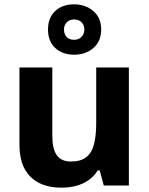

<svg xmlns="http://www.w3.org/2000/svg" viewBox="-20 -858 690 888"><path d="M576 -546V0H460L441 -70H432Q415 -42 388.5 -24Q362 -6 330.5 2Q299 10 264 10Q206 10 162.5 -11Q119 -32 94.5 -76Q70 -120 70 -190V-546H222V-228Q222 -170 242.5 -140.5Q263 -111 308 -111Q354 -111 379.5 -131.5Q405 -152 415 -192Q425 -232 425 -290V-546ZM323.1 -605Q269 -605 235.5 -636Q202 -667 202 -721.5Q202 -776 235.3 -807Q268.5 -838 322.9 -838Q375 -838 411.5 -807Q448 -776 448 -722Q448 -667 412 -636Q376 -605 323.1 -605ZM323 -674Q343 -674 356.5 -687Q370 -700 370 -721.5Q370 -743 356.6 -755.5Q343.2 -768 323.1 -768Q303 -768 289.5 -755.4Q276 -742.8 276 -721Q276 -700 288.2 -687Q300.3 -674 323 -674Z"/></svg>

Font: Noto Sans Lao UI
Style: Regular
Weight: 400
Designer: Monotype Design Team
Foundry: Monotype Imaging Inc.
Version: Version 2.000